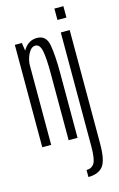

<svg xmlns="http://www.w3.org/2000/svg" viewBox="-143 -796 669 1083"><g transform="rotate(-15 191.5 -254.0)"><path d="M24 0H76V-523.5L65 -598H24ZM178 0H230V-380.5Q230 -480.5 219.2 -542Q208.5 -603.5 154 -603.5Q108 -603.5 79.8 -563.8Q51.5 -524 51.5 -473.5L75.5 -457Q75.5 -497 92.5 -530.5Q109.5 -564 134 -564Q160.5 -564 169.2 -522.2Q178 -480.5 178 -386ZM232 229.5Q289 229.5 316.8 197Q344.5 164.5 344.5 64.5V-598.5H292.5V67Q292.5 141.5 277.5 165Q262.5 188.5 232 188.5ZM292.5 -738V-671.5H345V-738Z"/></g></svg>

Font: Anybody ExtraCondensed Light
Style: Regular
Weight: 300
Width: 2
Version: Version 1.113;gftools[0.9.25]